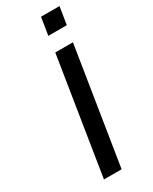

<svg xmlns="http://www.w3.org/2000/svg" viewBox="-231 -956 801 1008"><g transform="rotate(-30 169.5 -452.5)"><path d="M76 0 188 -705H295L183 0ZM200 -799 217 -905H329L312 -799Z"/></g></svg>

Font: Nunito Sans 7pt SemiExpanded Medium
Style: Italic
Weight: 500
Width: 6
Italic angle: -9°
Designer: Vernon Adams
Foundry: Vernon Adams
Version: Version 3.101;gftools[0.9.27]